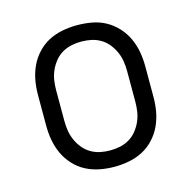

<svg xmlns="http://www.w3.org/2000/svg" viewBox="-87 -628 724 726"><g transform="rotate(-15 275.0 -265.0)"><path d="M275 12Q246 12 217.5 6.5Q189 1 164 -12Q139 -25 119 -46.5Q99 -68 87 -94Q75 -120 70 -148Q65 -176 65 -205V-325Q65 -354 70 -382Q75 -410 87 -436Q99 -462 119 -483.5Q139 -505 164 -518Q189 -531 217.5 -536.5Q246 -542 275 -542Q304 -542 332.5 -537Q361 -532 386 -518.5Q411 -505 431 -483.5Q451 -462 463 -436Q475 -410 480 -382Q485 -354 485 -325V-205Q485 -176 480 -148Q475 -120 463 -94Q451 -68 431 -46.5Q411 -25 386 -12Q361 1 332.5 6.5Q304 12 275 12ZM275 -52Q295 -52 314 -56Q333 -60 350 -70Q367 -80 379.5 -95.5Q392 -111 400 -129Q408 -147 411 -166Q414 -185 414 -205V-325Q414 -345 411 -364Q408 -383 400 -401Q392 -419 379.5 -434.5Q367 -450 350 -460Q333 -470 314 -474Q295 -478 275 -478Q255 -478 236 -474Q217 -470 200 -460Q183 -450 170.5 -434.5Q158 -419 150 -401Q142 -383 139 -364Q136 -345 136 -325V-205Q136 -185 139 -166Q142 -147 150 -129Q158 -111 170.5 -95.5Q183 -80 200 -70Q217 -60 236 -56Q255 -52 275 -52Z"/></g></svg>

Font: Lode
Style: Regular
Weight: 400
Monospace: yes
Designer: Belleve Invis
Foundry: Belleve Invis
Version: Version 29.2.0; ttfautohint (v1.8.3)